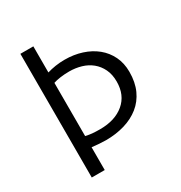

<svg xmlns="http://www.w3.org/2000/svg" viewBox="-152 -738 797 847"><g transform="rotate(-30 246.5 -315.0)"><path d="M72 -630H138V-497Q158 -503 180.5 -506.5Q203 -510 228 -510Q274 -510 314.5 -497Q355 -484 385 -459.5Q415 -435 432 -400Q449 -365 449 -321Q449 -268 431 -228.5Q413 -189 380.5 -163Q348 -137 304 -124Q260 -111 209 -111Q195 -111 174.5 -112.5Q154 -114 138 -116V0H72ZM138 -173Q155 -169 171.5 -167.5Q188 -166 211 -166Q287 -166 333 -204.5Q379 -243 379 -312Q379 -348 366 -375Q353 -402 331 -420Q309 -438 280 -446.5Q251 -455 219 -455Q196 -455 174 -452Q152 -449 138 -444Z"/></g></svg>

Font: Mukta Vaani Light
Style: Regular
Weight: 300
Designer: Noopur Datye, Girish Dalvi, Yashodeep Gholap, Pallavi Karambelkar
Foundry: Ek Type
Version: Version 2.538;PS 1.000;hotconv 16.6.51;makeotf.lib2.5.65220;